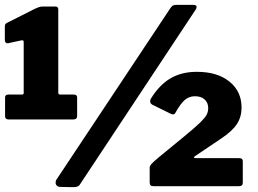

<svg xmlns="http://www.w3.org/2000/svg" viewBox="-27 -770 1067 794"><path d="M292 -367V-290Q292 -276 276 -276H9Q-6 -276 -6 -289V-367Q-6 -379 8 -379H64Q71 -379 71 -385V-595Q71 -601 69 -602.5Q67 -604 61 -603L10 -592Q8 -591 4 -591Q-7 -591 -7 -606V-659Q-7 -667 -4.5 -670.5Q-2 -674 5 -677L118 -734Q127 -738 134 -740.5Q141 -743 149 -743H203Q214 -743 214 -730V-387Q214 -379 221 -379H278Q292 -379 292 -367ZM304 -8Q300 -1 293 1.5Q286 4 275 4L223 3Q214 3 208.5 -2Q203 -7 203 -14Q203 -24 209 -31L678 -737Q684 -746 690 -748Q696 -750 706 -750H772Q786 -750 786 -741Q786 -735 782 -730ZM735 -206Q780 -243 800 -262.5Q820 -282 827 -294.5Q834 -307 834 -323Q834 -345 819.5 -358.5Q805 -372 779 -372Q755 -372 737 -356.5Q719 -341 698 -303Q695 -297 688 -297Q684 -297 678 -300L603 -337Q594 -342 594 -351Q594 -358 597 -362Q632 -419 678 -446Q724 -473 787 -473Q872 -473 922 -432.5Q972 -392 972 -325Q972 -287 953 -257.5Q934 -228 889 -198L779 -124Q775 -121 775 -119Q775 -116 783 -116H962Q977 -116 977 -104V-14Q977 0 961 0H609Q600 0 596 -3.5Q592 -7 592 -16V-78Q592 -83 598.5 -91Q605 -99 629 -119Z"/></svg>

Font: Libre Franklin Black
Style: Regular
Weight: 900
Designer: Pablo Impallari, Rodrigo Fuenzalida
Foundry: Impallari Type
Version: Version 1.002; ttfautohint (v1.5)